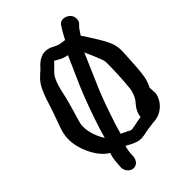

<svg xmlns="http://www.w3.org/2000/svg" viewBox="-239 -814 995 995"><g transform="rotate(-45 258.5 -317.0)"><path d="M487 -108V-112C487 -127 485 -142 485 -150V-151C506 -188 510 -232 513 -277C514 -299 519 -366 519 -390C519 -423 511 -446 499 -470C486 -496 467 -526 451 -551C441 -565 436 -578 423 -593C432 -606 440 -621 449 -631L458 -640C467 -648 471 -659 471 -672C471 -700 445 -720 419 -720C406 -720 396 -713 389 -704V-702C375 -682 364 -662 350 -635C340 -637 328 -637 318 -640H316C302 -642 284 -653 265 -662H262C213 -679 177 -646 157 -623L147 -613C141 -608 133 -602 127 -595C92 -565 78 -521 64 -484V-483C51 -440 33 -389 17 -346C8 -321 -2 -295 -2 -258C-2 -222 8 -186 20 -159C35 -123 64 -76 102 -56C94 -37 91 -14 90 6L88 30C84 56 104 86 133 86C151 86 172 73 174 38L175 13C176 3 179 -9 183 -26C198 -18 218 -6 240 1C265 10 288 4 306 0C323 -4 348 -6 373 -10C428 -10 478 -53 487 -108ZM98 -252C98 -261 99 -269 101 -277C113 -322 130 -371 142 -423C156 -487 167 -532 193 -558C207 -570 221 -587 233 -598H236L250 -590C268 -578 286 -573 305 -569C283 -519 259 -464 236 -413C204 -337 177 -262 151 -180L137 -131C118 -160 98 -204 98 -252ZM210 -88 226 -143C252 -220 277 -296 308 -364C330 -414 353 -468 375 -519C387 -493 400 -463 410 -437C418 -415 419 -417 419 -394C419 -345 416 -274 411 -231V-229C409 -198 399 -176 387 -157C380 -146 350 -123 344 -76C328 -74 306 -70 290 -66L270 -63C260 -61 255 -66 241 -74L240 -73C230 -79 220 -83 210 -88Z"/></g></svg>

Font: Stray Cat
Style: ExBlkCn
Weight: 1000
Version: Version 1.0